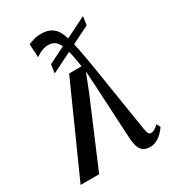

<svg xmlns="http://www.w3.org/2000/svg" viewBox="-217 -887 896 1000"><g transform="rotate(-30 231.0 -387.0)"><path d="M388 10.5Q355 10.5 337.5 -10.8Q320 -32 317 -89.5L301 -390.5L294.5 -498L251.5 -389L86.5 0H-25L213.5 -532.5H288Q277.5 -608.5 265 -647.8Q252.5 -687 235.5 -701.2Q218.5 -715.5 194 -715.5Q175 -715.5 155.8 -708.5Q136.5 -701.5 116 -687L111.5 -766.5Q128 -774 146.8 -779.5Q165.5 -785 189 -785Q228 -785 253.8 -768Q279.5 -751 293 -714.5Q303 -690 311.5 -653.8Q320 -617.5 329.2 -566.2Q338.5 -515 349.5 -443.5L406 -87Q410 -64.5 415 -57.5Q420 -50.5 429 -50.5Q438 -50.5 449.2 -56.2Q460.5 -62 475 -76.5L486.5 -53Q465.5 -23 440.5 -6.2Q415.5 10.5 388 10.5ZM148.5 -570 156 -621.5 425.5 -755.5 418 -704Z"/></g></svg>

Font: Merriweather 72pt Medium
Style: Italic
Weight: 500
Italic angle: -7.8°
Version: Version 2.101